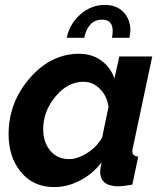

<svg xmlns="http://www.w3.org/2000/svg" viewBox="-20 -752 664 782"><path d="M407 -732Q455 -732 483 -702.5Q511 -673 511 -628Q511 -618 507 -598H436Q439 -613 439 -626Q439 -672 396 -672Q339 -672 323 -598H252Q264 -656 308 -694Q352 -732 407 -732ZM15 -205Q15 -335 101.5 -434Q188 -533 302 -533Q355 -533 393 -505Q431 -477 446 -432L466 -522H600L522 -154Q519 -144 519 -136Q519 -116 543 -114L519 0Q477 7 464 7Q388 7 388 -53Q388 -66 394 -91Q357 -43 305.5 -16.5Q254 10 201 10Q116 10 65.5 -51Q15 -112 15 -205ZM396 -192 422 -317Q416 -361 387 -390Q358 -419 320 -419Q256 -419 206 -359Q156 -299 156 -226Q156 -173 184.5 -138.5Q213 -104 261 -104Q296 -104 335.5 -129Q375 -154 396 -192Z"/></svg>

Font: Raleway-v4020
Style: Bold Italic
Weight: 700
Italic angle: -12°
Designer: Matt McInerney, Pablo Impallari, Rodrigo Fuenzalida
Foundry: Matt McInerney, Pablo Impallari, Rodrigo Fuenzalida
Version: Version 4.020;PS 004.020;hotconv 1.0.88;makeotf.lib2.5.64775